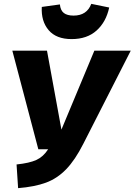

<svg xmlns="http://www.w3.org/2000/svg" viewBox="-20 -958 699 997"><path d="M413 -212Q370 -127 323.5 -79Q277 -31 218.5 -9.5Q160 12 74 19L66 -104Q133 -111 169 -127.5Q205 -144 230 -183H179L44 -695H224L299 -285L470 -695H659ZM197 -922 291 -935Q294 -904 311.5 -890.5Q329 -877 362 -877Q431 -877 454 -938L547 -919Q531 -844 481.5 -799.5Q432 -755 352 -755Q272 -755 232.5 -801.5Q193 -848 197 -922Z"/></svg>

Font: Trujillo ExtraBold
Style: Italic
Weight: 800
Italic angle: -8°
Designer: Fira Sans original fonts by bBox Type GmbH, Carrois Corporate GbR, & Edenspiekermann AG / Changes by Cristiano Sobral
Foundry: Fira Sans original fonts by bBox Type GmbH, Carrois Corporate GbR, & Edenspiekermann AG / Changes by Cristiano Sobral
Version: Version 4.301;July 28, 2020;FontCreator 13.0.0.2655 64-bit